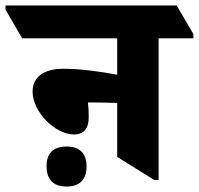

<svg xmlns="http://www.w3.org/2000/svg" viewBox="-92 -647 726 701"><path d="M178 -156C214 -156 232 -178 232 -220C232 -238 231 -256 229 -273C231 -273 233 -273 236 -273C275 -273 305 -272 336 -271V-74L471 10H487V-507H614V-523L553 -627H-72V-612L-11 -507H336V-374C281 -385 201 -396 139 -396C69 -396 27 -366 27 -313C27 -238 110 -156 178 -156ZM151 34C199 34 224 9 224 -40C224 -87 199 -112 151 -112C102 -112 78 -87 78 -40C78 8 102 34 151 34Z"/></svg>

Font: Noto Serif Devanagari SemiCondensed Black
Style: Regular
Weight: 900
Width: 4
Designer: Universal Thirst, Indian Type Foundry and the Monotype Design Team
Foundry: Monotype Imaging Inc.
Version: Version 2.004